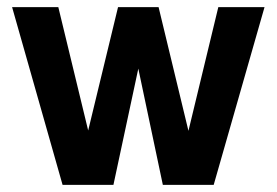

<svg xmlns="http://www.w3.org/2000/svg" viewBox="-20 -520 780 540"><path d="M156 0 14 -500H144L228 -153L312 -500H426L510 -152L594 -500H724L581 0H438L369 -327L299 0Z"/></svg>

Font: Panamera
Style: Bold
Weight: 700
Designer: Bastien Sozeau
Foundry: NBR — Bastien Sozeau
Version: Version 3.002; ttfautohint (v1.8.4.7-5d5b);gftools[0.9.33]